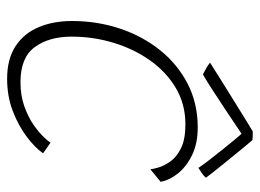

<svg xmlns="http://www.w3.org/2000/svg" viewBox="-118 -628 748 553"><g transform="rotate(90 256.5 -352.0)"><path d="M422 -101.5Q406.5 -79 375 -55Q343.5 -31 300.8 -14.5Q258 2 207.5 2Q150.5 2 113.5 -22.2Q76.5 -46.5 58.8 -88.8Q41 -131 41 -185Q41 -257.5 62.8 -322.8Q84.5 -388 125 -438.5Q165.5 -489 221.8 -518Q278 -547 347.5 -547Q393.5 -547 427 -530.8Q460.5 -514.5 480.2 -489.8Q500 -465 504 -440L468 -410.5Q467.5 -418 462.8 -434.2Q458 -450.5 445.2 -468.5Q432.5 -486.5 407 -499Q381.5 -511.5 338.5 -511.5Q280.5 -511.5 233.8 -483.8Q187 -456 154 -409Q121 -362 103.5 -303.8Q86 -245.5 86 -184Q86 -119 116 -77.8Q146 -36.5 217 -36.5Q255.5 -36.5 286.5 -47.5Q317.5 -58.5 339.8 -74Q362 -89.5 375.2 -103.5Q388.5 -117.5 391.5 -123ZM384 -704.5Q400 -686 419.2 -662.2Q438.5 -638.5 458 -614.5Q477.5 -590.5 492.5 -570.5Q486 -563.5 478.8 -558.5Q471.5 -553.5 464 -549Q455.5 -562 440 -582Q424.5 -602 408 -622.5Q391.5 -643 378.8 -658.2Q366 -673.5 363 -676.5H370.5Q366 -673.5 344.5 -659Q323 -644.5 294 -625.2Q265 -606 238 -588.5Q211 -571 195 -562Q192.5 -563.5 185 -567.2Q177.5 -571 170.5 -575.5Q163.5 -580 161 -582.5Q186 -598.5 216.5 -617.5Q247 -636.5 276.5 -654.8Q306 -673 328.2 -686.8Q350.5 -700.5 359 -705.5Q362.5 -705.5 366.8 -705.5Q371 -705.5 375.5 -705.2Q380 -705 384 -704.5Z"/></g></svg>

Font: Grandstander Thin Thin
Style: Italic
Weight: 250
Italic angle: -15°
Version: Version 1.200